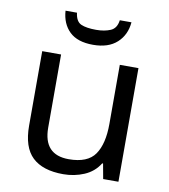

<svg xmlns="http://www.w3.org/2000/svg" viewBox="-84 -811 785 892"><g transform="rotate(10 309.0 -365.0)"><path d="M533 -536V0H461L448 -71H444Q418 -29 372 -9.5Q326 10 274 10Q177 10 128 -36.5Q79 -83 79 -185V-536H168V-191Q168 -63 287 -63Q376 -63 410.5 -113Q445 -163 445 -257V-536ZM464 -740Q459 -680 418.5 -643Q378 -606 306 -606Q232 -606 194.5 -642.5Q157 -679 153 -740H207Q212 -699 237 -688Q262 -677 308 -677Q347 -677 375.5 -689Q404 -701 409 -740Z"/></g></svg>

Font: Noto Sans Kaithi
Style: Regular
Weight: 400
Designer: Monotype Design Team
Foundry: Monotype Imaging Inc.
Version: Version 2.005; ttfautohint (v1.8.4.7-5d5b)